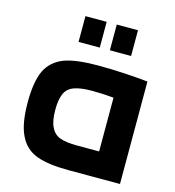

<svg xmlns="http://www.w3.org/2000/svg" viewBox="-107 -809 821 900"><g transform="rotate(15 303.5 -359.0)"><path d="M313 -510Q208 -510 150 -489Q92 -466 66 -414Q40 -359 40 -259Q40 -153 68 -98Q95 -42 152 -21Q209 0 308 0H557V-497Q526 -501 447 -506Q378 -510 313 -510ZM174 -259Q174 -309 188 -339Q202 -367 233 -377Q264 -388 318 -388Q368 -388 423 -383V-122H315Q264 -122 233 -133Q203 -144 189 -174Q174 -202 174 -259ZM197 -718V-593H300V-718ZM349 -718V-593H452V-718Z"/></g></svg>

Font: Online Auction - Bold
Style: Bold
Weight: 500
Designer: Mohamed Mostafa, the designer of Online Auction
Foundry: Kief Type Foundry
Version: ""